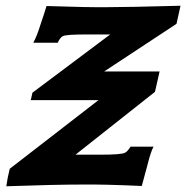

<svg xmlns="http://www.w3.org/2000/svg" viewBox="-20 -646 649 669"><path d="M609 -626 595 -563 343 -397H536Q534 -388 528.5 -363.5Q523 -339 520 -326L243 -107H328Q405 -107 416 -114Q424 -118 435 -135H515Q505 -117 493 -68Q484 -33 474 2Q339 -4 268 -3Q174 -3 2 3Q6 -27 14 -58L323 -297H86Q88 -297 93 -323L364 -526H286Q208 -526 199 -520Q190 -516 181 -497H96Q109 -521 121 -560Q127 -577 132 -593Q137 -609 139.5 -616.5Q142 -624 142 -625Q294 -620 354 -621Q424 -621 609 -626Z"/></svg>

Font: GFS Neohellenic Rg
Style: Bold Italic
Weight: 700
Italic angle: -12°
Designer: Designed by Takis Katsoulidis and George D. Matthiopoulos.
Foundry: Designed by Takis Katsoulidis and George D. Matthiopoulos.
Version: Version 1.0